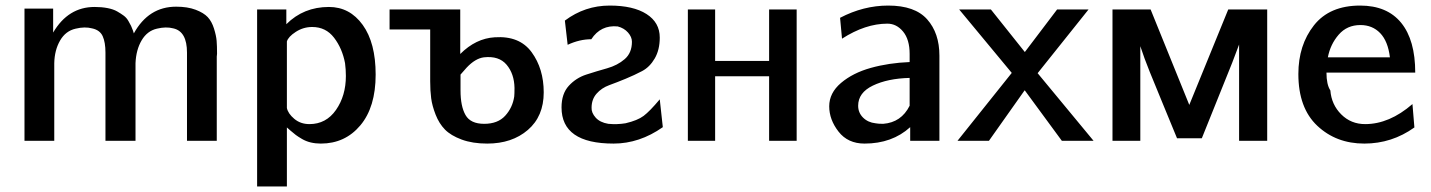

<svg xmlns="http://www.w3.org/2000/svg" viewBox="-20 -506 5142 690"><path d="M68 0V-475H171V-389Q225 -481 320 -481Q345 -481 366 -477Q387 -473 401 -465Q415 -457 425 -449.5Q435 -442 441.5 -430.5Q448 -419 451 -413Q454 -407 457.5 -397Q461 -387 461 -386Q514 -482 613 -482Q654 -482 683 -471Q712 -460 726.5 -444.5Q741 -429 749 -403.5Q757 -378 758.5 -359.5Q760 -341 760 -313Q760 -311 759.5 -307.5Q759 -304 759 -303V0H652V-317Q652 -393 603 -404Q577 -411 544 -403Q509 -395 489 -361Q469 -327 467 -279V0H359V-317Q359 -354 349 -376Q339 -398 311 -404Q285 -411 252 -403Q216 -395 196 -360.5Q176 -326 175 -279V-275V0Z M904 164V-472H1009V-419Q1071 -481 1162 -481Q1237 -481 1283.5 -416.5Q1330 -352 1330 -238Q1330 -121 1275 -55.5Q1220 10 1133 10Q1114 10 1097 6Q1080 2 1065.5 -6.5Q1051 -15 1043 -21Q1035 -27 1023.5 -37Q1012 -47 1011 -48V164ZM1011 -357V-325V-118Q1015 -98 1037.5 -79Q1060 -60 1092 -60Q1152 -60 1187.5 -111Q1223 -162 1223 -233Q1223 -256 1220 -279Q1210 -332 1180.5 -370.5Q1151 -409 1102 -409Q1070 -409 1043 -391.5Q1016 -374 1011 -357Z M1758 -372Q1847 -378 1890.5 -318.5Q1934 -259 1934 -174Q1934 -88 1877 -39Q1820 10 1731 10Q1678 10 1639 -4.5Q1600 -19 1579 -40.5Q1558 -62 1545.5 -94Q1533 -126 1529.5 -153Q1526 -180 1526 -214V-400H1380V-472H1634V-312Q1690 -368 1758 -372ZM1635 -238V-181Q1635 -124 1653 -92.5Q1671 -61 1720 -61Q1769 -61 1795.5 -90Q1822 -119 1828 -159Q1829 -169 1829 -190Q1828 -241 1800.5 -273.5Q1773 -306 1719 -300Q1688 -296 1657 -263Z M2351 -149 2362 -49Q2278 10 2185 10Q1998 10 1998 -120Q1998 -169 2024 -197.5Q2050 -226 2087 -238Q2124 -250 2161.5 -260.5Q2199 -271 2225 -293.5Q2251 -316 2251 -356Q2251 -373 2237 -389Q2223 -405 2200 -411Q2139 -417 2105 -365Q2063 -365 2020 -345L2010 -432Q2082 -486 2171 -486Q2256 -486 2303.5 -455.5Q2351 -425 2351 -371Q2351 -327 2333 -296Q2315 -265 2287.5 -250.5Q2260 -236 2228.5 -223Q2197 -210 2169.5 -200Q2142 -190 2124 -169.5Q2106 -149 2106 -119Q2105 -101 2120.5 -83.5Q2136 -66 2166 -61Q2198 -58 2228 -63Q2271 -73 2293 -89.5Q2315 -106 2351 -149Z M2452 0V-472H2550V-287H2744V-472H2843V0H2744V-232H2550V0Z M3249 -283V-312Q3249 -364 3225.5 -392.5Q3202 -421 3169 -421Q3090 -421 3006 -367L2999 -442Q3083 -486 3172 -486Q3268 -486 3312 -436.5Q3356 -387 3356 -306V0H3251V-49Q3186 10 3087 10Q3027 10 2993.5 -33Q2960 -76 2960 -124Q2960 -172 3002.5 -208Q3045 -244 3109.5 -262Q3174 -280 3249 -283ZM3064 -126Q3064 -101 3081.5 -83.5Q3099 -66 3126 -63Q3135 -61 3154 -61Q3219 -66 3249 -126V-226Q3170 -224 3117 -198.5Q3064 -173 3064 -126Z M3421 0 3616 -244 3427 -472H3541L3663 -319L3779 -472H3892L3709 -243Q3779 -159 3910 0H3796L3663 -181H3662L3534 0Z M3978 0V-472H4115L4254 -129L4394 -472H4534V0H4433V-284V-346L4408 -280L4299 -9H4210Q4190 -58 4161 -128Q4132 -198 4112 -247.5Q4092 -297 4078 -340V0Z M4646 -240Q4646 -344 4702 -415Q4758 -486 4868 -486Q4965 -486 5015.5 -424Q5066 -362 5066 -245H4747Q4747 -202 4761 -181Q4765 -130 4800 -95Q4835 -60 4886 -60Q4973 -60 5056 -132L5063 -48Q4982 10 4883 10Q4782 10 4714 -54Q4646 -118 4646 -240ZM4752 -300H4975Q4968 -358 4940 -387Q4912 -416 4869 -416Q4821 -416 4791 -381.5Q4761 -347 4752 -300Z"/></svg>

Font: Coval
Style: Medium
Weight: 500
Foundry: Context Ltd
Version: Version 001.000